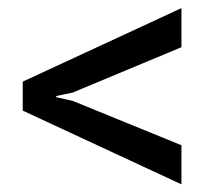

<svg xmlns="http://www.w3.org/2000/svg" viewBox="-20 -515 537 482"><path d="M37.1 -310.1 435.5 -494.6V-396.5L162.6 -282.7L121.1 -273.9V-271L162.6 -261.7L435.5 -150.4V-52.2L37.1 -237.3Z"/></svg>

Font: Battambang
Style: Regular
Weight: 400
Designer: Danh Hong
Version: Version 8.002; ttfautohint (v1.8.3)